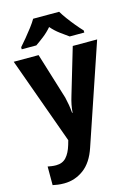

<svg xmlns="http://www.w3.org/2000/svg" viewBox="-146 -841 814 1156"><g transform="rotate(-15 261.0 -263.0)"><path d="M1 -546H156L245 -257Q251 -232 255 -208Q259 -184 261 -158H264Q266 -184 270.5 -207Q275 -230 283 -256L369 -546H521L312 71Q283 159 228 199.5Q173 240 106 240Q83 240 66 237.5Q49 235 35 232V116Q45 118 58.5 120Q72 122 87 122Q127 122 150.5 96Q174 70 188 23L196 -5ZM343 -766Q356 -744 375.5 -717.5Q395 -691 416.5 -665Q438 -639 457 -619V-606H366Q343 -622 314 -643.5Q285 -665 261 -693Q237 -665 208.5 -643Q180 -621 158 -606H67V-619Q84 -638 106 -664.5Q128 -691 148.5 -718Q169 -745 181 -766Z"/></g></svg>

Font: Noto Sans Gujarati SemiCondensed
Style: Bold
Weight: 700
Width: 4
Designer: Jelle Bosma - Monotype Design Team, Universal Thirst
Foundry: Monotype Imaging Inc.
Version: Version 2.106; ttfautohint (v1.8.4.7-5d5b)